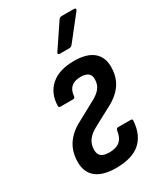

<svg xmlns="http://www.w3.org/2000/svg" viewBox="-179 -771 731 853"><g transform="rotate(-30 186.5 -345.0)"><path d="M157 8Q91 8 56.5 -19.5Q22 -47 22 -99Q22 -152 47.5 -190Q73 -228 122 -253L214 -303Q243 -318 257.5 -336.5Q272 -355 272 -383Q272 -422 222 -422Q159 -422 154 -362Q153 -352 144 -352H78Q69 -352 70 -363Q72 -425 113.5 -461.5Q155 -498 232 -498Q296 -498 329 -471Q362 -444 362 -394Q362 -342 337 -305.5Q312 -269 261 -243L173 -196Q141 -179 126.5 -158.5Q112 -138 112 -110Q112 -88 125 -77.5Q138 -67 166 -67Q201 -67 220 -83Q239 -99 244 -135Q247 -145 254 -145H321Q329 -145 328 -135Q323 -65 281.5 -28.5Q240 8 157 8ZM193 -557Q188 -557 186 -560.5Q184 -564 188 -569L268 -688Q274 -698 285 -698H348Q354 -698 355.5 -694Q357 -690 353 -685L260 -567Q253 -557 242 -557Z"/></g></svg>

Font: Sofia Sans Condensed SemiBold
Style: Italic
Weight: 600
Italic angle: -9°
Version: Version 4.100